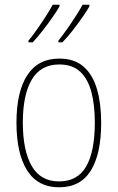

<svg xmlns="http://www.w3.org/2000/svg" viewBox="-20 -786 500 816"><path d="M410 -264Q410 -132 366 -61Q322 10 231 10Q141 10 95.5 -61.5Q50 -133 50 -265Q50 -396 96 -466.5Q142 -537 232 -537Q296 -537 335 -503Q374 -469 392 -407.5Q410 -346 410 -264ZM77 -265Q77 -147 114.5 -81Q152 -15 231 -15Q310 -15 346.5 -79Q383 -143 383 -265Q383 -339 368.5 -394.5Q354 -450 321 -481Q288 -512 232 -512Q153 -512 115 -447.5Q77 -383 77 -265ZM360 -759Q350 -741 330.5 -713Q311 -685 288 -655.5Q265 -626 245 -606H228V-613Q245 -634 265 -662.5Q285 -691 303 -719Q321 -747 331 -766H360ZM233 -759Q223 -741 203.5 -713Q184 -685 161 -655.5Q138 -626 119 -606H101V-613Q119 -635 139 -663.5Q159 -692 176.5 -719.5Q194 -747 204 -766H233Z"/></svg>

Font: Noto Sans Bengali Condensed Thin
Style: Regular
Weight: 100
Width: 3
Designer: Joana Ranito - Universal Thirst; Jelle Bosma - Monotype Design Team
Foundry: Universal Thirst ehf.
Version: Version 3.000; ttfautohint (v1.8.4.7-5d5b)